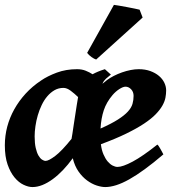

<svg xmlns="http://www.w3.org/2000/svg" viewBox="-23 -737 693 777"><path d="M432.6 -352.5Q407.7 -323.2 397 -290.8Q386.2 -258.3 383.8 -216.8Q427.7 -236.3 454.1 -253.2Q480.5 -270 494.6 -285.6Q508.8 -301.3 513.2 -316.7Q517.6 -332 517.6 -349.1Q517.6 -365.2 507.6 -375.7Q497.6 -386.2 484.9 -386.2Q475.1 -386.2 460.2 -376.7Q445.3 -367.2 432.6 -352.5ZM270 -195.8Q272.5 -213.4 275.6 -233.4Q278.8 -253.4 281.7 -273.2Q284.7 -293 287.6 -311.5Q290.5 -330.1 293 -344.2Q278.3 -358.4 262.9 -369.9Q247.6 -381.3 233.9 -381.3Q213.9 -381.3 197.8 -372.1Q181.6 -362.8 168.5 -347.4Q155.3 -332 145.8 -312Q136.2 -292 129.9 -270.3Q123.5 -248.5 120.4 -226.3Q117.2 -204.1 117.2 -185.1Q117.2 -157.2 121.6 -138.2Q126 -119.1 132.6 -107.7Q139.2 -96.2 147 -91.1Q154.8 -85.9 161.6 -85.9Q173.8 -85.9 200.2 -105.7Q226.6 -125.5 266.6 -175.3Q267.1 -176.3 267.1 -178.7ZM425.8 -435.1Q419.9 -429.7 414.8 -426Q409.7 -422.4 405.8 -418.5Q401.9 -414.6 398.2 -409.9Q394.5 -405.3 391.6 -397.9L410.2 -413.1Q421.9 -421.9 437.7 -429.9Q453.6 -438 470.9 -444.1Q488.3 -450.2 505.6 -453.6Q522.9 -457 538.1 -457Q564.5 -457 585.2 -449.5Q606 -441.9 620.4 -429.7Q634.8 -417.5 642.1 -402.1Q649.4 -386.7 649.4 -371.1Q649.4 -356.9 646.5 -341.6Q643.6 -326.2 634 -309.3Q624.5 -292.5 606.9 -274.4Q589.4 -256.3 560.1 -236.8Q530.8 -217.3 487.8 -196.3Q444.8 -175.3 385.3 -153.3Q388.2 -129.4 395.8 -112.1Q403.3 -94.7 412.8 -83.5Q422.4 -72.3 432.9 -66.9Q443.4 -61.5 452.6 -61.5Q473.6 -61.5 513.9 -83Q554.2 -104.5 613.8 -151.9Q616.2 -150.4 619.9 -144.8Q623.5 -139.2 627.2 -132.6Q630.9 -126 634 -120.1Q637.2 -114.3 638.2 -112.3Q597.7 -77.6 563.2 -52.5Q528.8 -27.3 500 -11.2Q471.2 4.9 447 12.5Q422.9 20 402.8 20Q387.7 20 368.2 13.7Q348.6 7.3 329.6 -6.6Q310.5 -20.5 294.9 -42.7Q279.3 -64.9 271.5 -96.7Q252.4 -70.3 231.9 -48.8Q211.4 -27.3 190.4 -12Q169.4 3.4 148.7 11.7Q127.9 20 108.4 20Q91.8 20 72.3 10.7Q52.7 1.5 35.9 -18.8Q19 -39.1 7.8 -71Q-3.4 -103 -3.4 -148.9Q-3.4 -187.5 6.3 -224.4Q16.1 -261.2 34.9 -294.9Q53.7 -328.6 80.8 -358.2Q107.9 -387.7 143.1 -411.1Q169.4 -429.2 206.8 -443.1Q244.1 -457 289.1 -457Q308.1 -457 323.5 -450.9Q338.9 -444.8 351.6 -436.5Q361.3 -441.9 373.5 -447Q385.7 -452.1 401.4 -457ZM554.2 -666 366.2 -496.1Q362.3 -497.1 357.4 -499.8Q352.5 -502.4 347.4 -506.1Q342.3 -509.8 337.6 -514.2Q333 -518.6 329.6 -522.9L438 -717.3Q443.8 -716.8 459 -714.1Q474.1 -711.4 491 -708.3Q507.8 -705.1 522.7 -702.1Q537.6 -699.2 542 -697.8Z"/></svg>

Font: Gentium Book Basic
Style: Bold Italic
Weight: 700
Italic angle: -8°
Designer: J. Victor Gaultney and Annie Olsen
Foundry: SIL International
Version: Version 1.102; 2013; Maintenance release